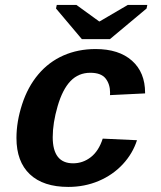

<svg xmlns="http://www.w3.org/2000/svg" viewBox="-20 -733 640 763"><path d="M251.5 9.8Q151.9 9.8 98.6 -40.5Q45.4 -90.8 45.4 -184.6Q45.4 -249.5 67.9 -318.6Q90.3 -387.7 132.1 -437.3Q173.8 -486.8 231.9 -512.5Q290 -538.1 359.9 -538.1Q452.6 -538.1 504.6 -491.7Q556.6 -445.3 556.6 -364.3V-361.8L417 -355L417.5 -364.3Q417.5 -398.4 399.7 -421.1Q381.8 -443.8 338.9 -443.8Q292 -443.8 260.3 -410.9Q228.5 -377.9 209 -311Q189.5 -244.1 189.5 -188Q189.5 -84 270.5 -84Q309.6 -84 341.1 -108.6Q372.6 -133.3 388.2 -182.1L524.4 -175.8Q507.3 -122.6 467.8 -80.1Q428.2 -37.6 372.3 -13.9Q316.4 9.8 251.5 9.8ZM417 -577.6H305.2L202.6 -699.2L205.6 -713.4H283.7L374 -647.9H376L487.8 -713.4H565.4L562.5 -699.2Z"/></svg>

Font: Cousine
Style: Bold Italic
Weight: 700
Italic angle: -12°
Monospace: yes
Designer: Steve Matteson
Foundry: Ascender Corporation
Version: Version 1.20